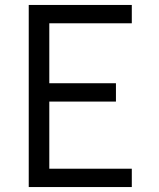

<svg xmlns="http://www.w3.org/2000/svg" viewBox="-20 -755 640 775"><path d="M96 0V-735H512V-661H179V-419H448V-345H179V-74H512V0Z"/></svg>

Font: Zed Sans Extended
Style: Regular
Weight: 400
Width: 7
Designer: Belleve Invis
Foundry: Belleve Invis
Version: Version 1.0.0; ttfautohint (v1.8.4)